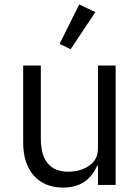

<svg xmlns="http://www.w3.org/2000/svg" viewBox="-20 -838 635 870"><path d="M412 -783 300 -615 250 -639 339 -818ZM85 -193V-541H165V-209Q165 -135 196.5 -97.5Q228 -60 289 -60Q345 -60 384.5 -87.5Q424 -115 424 -166V-541H504V0H424V-87H420Q377 12 266 12Q182 12 133.5 -42Q85 -96 85 -193Z"/></svg>

Font: IBM Plex Sans JP
Style: Regular
Weight: 400
Designer: Mike Abbink; Paul van der Laan; Pieter van Rosmalen; Wujin Sim; Yejin Wi; Jinhee Kim; Boomi Park; Yona Kim; Kichan Ma
Foundry: Sandoll Inc.
Version: Version 1.000